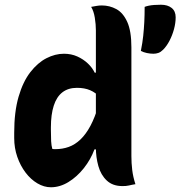

<svg xmlns="http://www.w3.org/2000/svg" viewBox="-20 -779 762 811"><path d="M40 -196V-218Q40 -307 58.5 -370.5Q77 -434 108 -474Q139 -514 176 -533Q213 -552 250 -552Q281 -552 306.5 -540.5Q332 -529 351 -511Q370 -493 380 -472H402V-368Q384 -388 360.5 -398Q337 -408 305 -408Q268 -408 243.5 -389Q219 -370 207 -332.5Q195 -295 195 -241V-230Q195 -201 196 -182.5Q197 -164 201 -150Q205 -149 208 -149Q211 -149 214 -149Q244 -149 270.5 -158.5Q297 -168 320 -190Q343 -212 362 -247.5Q381 -283 396 -334V-148H379Q363 -105 334 -68.5Q305 -32 269 -10Q233 12 195 12Q166 12 138 -4.5Q110 -21 88 -50Q66 -79 53 -116.5Q40 -154 40 -196ZM385 -651Q385 -676 380.5 -704Q376 -732 365 -750Q371 -751 376.5 -752Q382 -753 387.5 -754Q393 -755 398.5 -755.5Q404 -756 410 -756Q443 -756 471.5 -740.5Q500 -725 517.5 -686.5Q535 -648 535 -579Q535 -519 535 -461Q535 -403 535 -346.5Q535 -290 535 -233.5Q535 -177 535 -120Q535 -90 538.5 -61Q542 -32 552 -1Q545 0 538 1.5Q531 3 524.5 4.5Q518 6 511.5 6.5Q505 7 497 7Q456 7 431 -16.5Q406 -40 395.5 -77.5Q385 -115 385 -155Q385 -229 385 -290Q385 -351 385 -407Q385 -463 385 -522Q385 -581 385 -651ZM628 -552Q615 -552 600.5 -555Q586 -558 575 -564Q582 -599 585 -628Q588 -657 589.5 -686Q591 -715 591 -750Q599 -753 608.5 -755Q618 -757 631 -758Q644 -759 660 -759Q688 -759 705 -745.5Q722 -732 722 -706Q722 -682 715 -656Q708 -630 696 -607Q684 -584 669 -569Q659 -559 649 -555.5Q639 -552 628 -552Z"/></svg>

Font: Recursive Casual ExtraBold
Style: Regular
Weight: 800
Version: Version 1.047